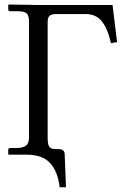

<svg xmlns="http://www.w3.org/2000/svg" viewBox="-20 -667 538 828"><path d="M93.3 0H17.6L15.6 -2V-20.5Q15.6 -28.8 23.9 -28.8H50.3Q79.6 -28.8 92.3 -39.1Q105 -49.3 105 -72.8V-573.7Q105 -600.6 94.7 -609.6Q84.5 -618.7 53.2 -618.7H23.4Q15.6 -618.7 15.6 -626.5V-645.5L17.6 -647.5Q132.3 -645.5 145 -645.5H222.7H465.3L484.9 -485.4L458.5 -481Q445.3 -541 420.2 -573.7Q395 -606.4 349.1 -606.4H221.7Q203.6 -606.4 194.6 -599.4Q185.5 -592.3 185.5 -573.7V-72.8Q185.5 -46.4 191.9 -35.2Q198.2 -23.9 221.2 -23.9H237.8Q244.6 -23.9 251.5 -18.8Q258.3 -13.7 258.8 -3.9L264.6 140.6H237.3Q229.5 72.8 196.3 36.4Q163.1 0 93.3 0Z"/></svg>

Font: Libertinage
Style: f
Weight: 400
Designer: OSP
Foundry: OSP
Version: Version 1.0; 2008; OFL relea